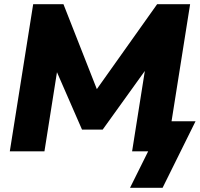

<svg xmlns="http://www.w3.org/2000/svg" viewBox="-20 -725 959 920"><path d="M603 175 690 0H613L674 -385L472 -104H373L253 -379L193 0H27L139 -705H284L444 -298L733 -705H891L802 -144H917L759 175Z"/></svg>

Font: Nunito Sans Black
Style: Italic
Weight: 900
Italic angle: -9°
Designer: Vernon Adams
Foundry: Vernon Adams
Version: Version 3.006; ttfautohint (v1.8.3)